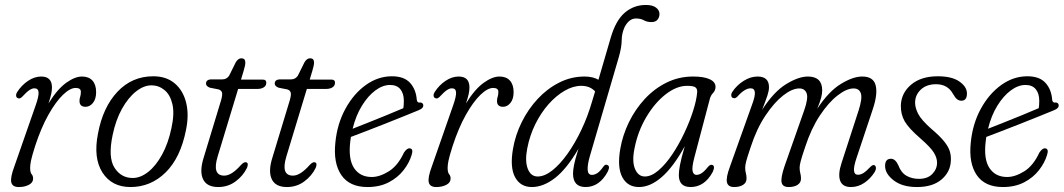

<svg xmlns="http://www.w3.org/2000/svg" viewBox="-20 -746 4288 774"><path d="M53 -350Q46 -352 45 -359.5Q44 -367 50 -376Q67 -402.5 93 -420Q119 -437.5 146 -437.5Q189.5 -437.5 189.5 -393.5Q189.5 -382 186.5 -367.5Q183.5 -353 175.5 -329Q211 -386.5 246.5 -412Q282 -437.5 310.5 -437.5Q338 -437.5 352.8 -421Q367.5 -404.5 367.5 -374.5Q367.5 -347 354.8 -331.2Q342 -315.5 325 -315.5Q300.5 -315.5 300.5 -339Q300.5 -348 303.2 -355.8Q306 -363.5 306 -376Q306 -391.5 285 -391.5Q262.5 -391.5 233.5 -363.5Q204.5 -335.5 175 -283Q145.5 -230.5 121.5 -157Q108.5 -116 105 -98.5Q101.5 -81 101.5 -70Q101.5 -50.5 107.5 -43.8Q113.5 -37 113.5 -26Q113.5 -10 96.5 -1Q79.5 8 55.5 8Q30 8 25.5 -11Q21 -30 38 -75.5L124 -322Q136.5 -357.5 135.5 -373.8Q134.5 -390 118.5 -390Q109.5 -390 98.2 -382.5Q87 -375 69.5 -356Q60 -346.5 53 -350Z M598 -438.5Q650.5 -438.5 684.2 -410Q718 -381.5 730.2 -332.8Q742.5 -284 730 -223Q708 -110.5 648 -51.2Q588 8 506 8Q430.5 8 393 -50.5Q355.5 -109 375 -207.5Q394.5 -313 453.2 -375.8Q512 -438.5 598 -438.5ZM515 -28.5Q546.5 -28.5 577.5 -53Q608.5 -77.5 633.2 -122.5Q658 -167.5 671 -229Q684 -288 675 -326.2Q666 -364.5 642.8 -383.2Q619.5 -402 590.5 -402Q559.5 -402 528 -377Q496.5 -352 471.5 -307Q446.5 -262 434 -201.5Q415 -111.5 441.5 -70Q468 -28.5 515 -28.5Z M861.5 -385.5 826 -392.5Q810.5 -398.5 810.5 -409Q810.5 -426 833.5 -426H876.5Q893.5 -426 903.5 -440.5L930.5 -495Q940 -511 953 -511Q969 -511 969 -494Q969 -482.5 962 -460L951.5 -425H1040.5Q1053.5 -425 1053.5 -412.5Q1053.5 -400.5 1043.5 -394Q1033.5 -387.5 1017.5 -387.5H940L857.5 -115.5Q834 -38 884 -38Q913.5 -38 951 -80.5Q964.5 -95 973 -91.5Q978.5 -90 978.8 -83.5Q979 -77 975.5 -69Q960 -37 929.5 -14.5Q899 8 859.5 8Q813.5 8 798.5 -23.8Q783.5 -55.5 801.5 -112L867.5 -329.5Q877 -358.5 875.5 -370Q874 -381.5 861.5 -385.5Z M1138.5 -385.5 1103 -392.5Q1087.5 -398.5 1087.5 -409Q1087.5 -426 1110.5 -426H1153.5Q1170.5 -426 1180.5 -440.5L1207.5 -495Q1217 -511 1230 -511Q1246 -511 1246 -494Q1246 -482.5 1239 -460L1228.5 -425H1317.5Q1330.5 -425 1330.5 -412.5Q1330.5 -400.5 1320.5 -394Q1310.5 -387.5 1294.5 -387.5H1217L1134.5 -115.5Q1111 -38 1161 -38Q1190.5 -38 1228 -80.5Q1241.5 -95 1250 -91.5Q1255.5 -90 1255.8 -83.5Q1256 -77 1252.5 -69Q1237 -37 1206.5 -14.5Q1176 8 1136.5 8Q1090.5 8 1075.5 -23.8Q1060.5 -55.5 1078.5 -112L1144.5 -329.5Q1154 -358.5 1152.5 -370Q1151 -381.5 1138.5 -385.5Z M1639.5 -121.5Q1630 -89.5 1606.8 -59.8Q1583.5 -30 1547 -11Q1510.5 8 1461.5 8Q1389 8 1356 -40.2Q1323 -88.5 1332 -172Q1339.5 -247.5 1372.8 -308Q1406 -368.5 1455 -403.5Q1504 -438.5 1560 -438.5Q1609 -438.5 1633 -412Q1657 -385.5 1660 -344.5Q1661.5 -332.5 1670 -332.5Q1682.5 -334.5 1686 -324.5Q1689.5 -310 1666 -301Q1638 -289.5 1600.8 -274.5Q1563.5 -259.5 1524.8 -244.2Q1486 -229 1451.8 -215.8Q1417.5 -202.5 1394.5 -194Q1393 -184.5 1392 -175Q1383.5 -104 1407.5 -68.2Q1431.5 -32.5 1478.5 -32.5Q1510.5 -32.5 1547.2 -55.2Q1584 -78 1608.5 -131Q1621 -149.5 1632 -148Q1647.5 -146 1639.5 -121.5ZM1552.5 -403.5Q1523 -403.5 1493.2 -381.5Q1463.5 -359.5 1439 -319.8Q1414.5 -280 1401.5 -227Q1427.5 -237 1463.5 -251.5Q1499.5 -266 1537.2 -281.2Q1575 -296.5 1606 -310Q1608 -322 1608 -339.5Q1608 -369 1594 -386.2Q1580 -403.5 1552.5 -403.5Z M1736 -350Q1729 -352 1728 -359.5Q1727 -367 1733 -376Q1750 -402.5 1776 -420Q1802 -437.5 1829 -437.5Q1872.5 -437.5 1872.5 -393.5Q1872.5 -382 1869.5 -367.5Q1866.5 -353 1858.5 -329Q1894 -386.5 1929.5 -412Q1965 -437.5 1993.5 -437.5Q2021 -437.5 2035.8 -421Q2050.5 -404.5 2050.5 -374.5Q2050.5 -347 2037.8 -331.2Q2025 -315.5 2008 -315.5Q1983.5 -315.5 1983.5 -339Q1983.5 -348 1986.2 -355.8Q1989 -363.5 1989 -376Q1989 -391.5 1968 -391.5Q1945.5 -391.5 1916.5 -363.5Q1887.5 -335.5 1858 -283Q1828.5 -230.5 1804.5 -157Q1791.5 -116 1788 -98.5Q1784.5 -81 1784.5 -70Q1784.5 -50.5 1790.5 -43.8Q1796.5 -37 1796.5 -26Q1796.5 -10 1779.5 -1Q1762.5 8 1738.5 8Q1713 8 1708.5 -11Q1704 -30 1721 -75.5L1807 -322Q1819.5 -357.5 1818.5 -373.8Q1817.5 -390 1801.5 -390Q1792.5 -390 1781.2 -382.5Q1770 -375 1752.5 -356Q1743 -346.5 1736 -350Z M2430.5 -55Q2397 8 2340.5 8Q2290 8 2290 -46.5Q2290 -60 2294.2 -81.8Q2298.5 -103.5 2312 -146.5Q2265 -65.5 2217.8 -28.8Q2170.5 8 2124 8Q2078 8 2056.5 -31.5Q2035 -71 2048 -146Q2057.5 -202 2083.5 -254.2Q2109.5 -306.5 2148 -347.8Q2186.5 -389 2234.5 -413.2Q2282.5 -437.5 2336.5 -437.5Q2370 -437.5 2392.5 -424.5L2441.5 -592.5Q2462 -663.5 2498.5 -694.8Q2535 -726 2583.5 -726Q2611 -726 2624.8 -715.2Q2638.5 -704.5 2638.5 -690Q2638.5 -676 2630.5 -666.5Q2622.5 -657 2606 -657Q2588.5 -657 2575.8 -664.2Q2563 -671.5 2543.5 -671.5Q2516 -671.5 2498 -637Q2486.5 -612 2486.2 -583.8Q2486 -555.5 2474.5 -515.5L2358 -117Q2348 -82.5 2349 -61.8Q2350 -41 2366.5 -41Q2376.5 -41 2387.5 -47.8Q2398.5 -54.5 2412.5 -74.5Q2420 -85 2428 -81Q2440.5 -77 2430.5 -55ZM2105.5 -148Q2095.5 -97 2107.5 -65.8Q2119.5 -34.5 2147.5 -34.5Q2175.5 -34.5 2206.5 -59Q2237.5 -83.5 2267.8 -126Q2298 -168.5 2323.8 -222.8Q2349.5 -277 2366.5 -336L2379 -377.5Q2358.5 -400 2323 -400Q2290.5 -400 2256.2 -380.2Q2222 -360.5 2191.2 -325.8Q2160.5 -291 2138 -245.5Q2115.5 -200 2105.5 -148Z M2778.5 -109Q2768.5 -70 2772.2 -55.5Q2776 -41 2787.5 -41Q2797.5 -41 2808.2 -47.8Q2819 -54.5 2833.5 -72.5Q2843 -84.5 2852 -81Q2864 -76.5 2853 -52.5Q2820 8 2764 8Q2716.5 8 2716.5 -40.5Q2716.5 -55.5 2721 -80.2Q2725.5 -105 2740.5 -156.5Q2694.5 -73 2648 -32.5Q2601.5 8 2556 8Q2510 8 2488.8 -31.5Q2467.5 -71 2480.5 -146Q2490 -201 2515.2 -253Q2540.5 -305 2579 -346.8Q2617.5 -388.5 2667 -413Q2716.5 -437.5 2774 -437.5Q2818.5 -437.5 2841.8 -426.2Q2865 -415 2864.5 -395Q2864 -381 2854.5 -371.2Q2845 -361.5 2841 -345.5ZM2538 -148.5Q2527 -95 2540 -64.8Q2553 -34.5 2579.5 -34.5Q2606 -34.5 2634.5 -59Q2663 -83.5 2689.8 -123.2Q2716.5 -163 2738.2 -209Q2760 -255 2774 -298.8Q2788 -342.5 2790.5 -374.5Q2791.5 -388 2783.2 -394Q2775 -400 2750 -400Q2707.5 -400 2663.5 -365.8Q2619.5 -331.5 2585.5 -274.2Q2551.5 -217 2538 -148.5Z M3142.5 -75.5 3222 -301.5Q3239 -350 3231.8 -369.8Q3224.5 -389.5 3202 -389.5Q3173.5 -389.5 3137.2 -361.2Q3101 -333 3065.8 -280.2Q3030.5 -227.5 3006.5 -154Q2992.5 -112.5 2988.2 -96.2Q2984 -80 2984 -70.5Q2984 -57.5 2986.8 -47.8Q2989.5 -38 2989.5 -26Q2989.5 -10 2975.8 -1Q2962 8 2939.5 8Q2915 8 2910.5 -11Q2906 -30 2923 -75.5L3011 -322Q3024.5 -357.5 3023 -373.8Q3021.5 -390 3006 -390Q2982 -390 2952 -356Q2943.5 -347.5 2935.5 -351Q2929 -352.5 2928 -360.2Q2927 -368 2932.5 -376Q2950 -402.5 2977.8 -420Q3005.5 -437.5 3034 -437.5Q3080 -437.5 3080 -394.5Q3080 -380.5 3073.8 -361.5Q3067.5 -342.5 3052.5 -303.5Q3099 -376 3149 -406.8Q3199 -437.5 3237 -437.5Q3294.5 -437.5 3294.5 -381.5Q3294.5 -368.5 3290.2 -352Q3286 -335.5 3274.5 -307.5Q3320.5 -377.5 3369.5 -407.5Q3418.5 -437.5 3456 -437.5Q3501 -437.5 3510 -402Q3519 -366.5 3498 -304.5L3432.5 -108Q3410 -41.5 3438.5 -41.5Q3449.5 -41.5 3460.8 -48.5Q3472 -55.5 3489.5 -74Q3499 -83 3505 -80Q3510 -78 3511 -70.5Q3512 -63 3506 -52.5Q3489.5 -26 3464.5 -9Q3439.5 8 3410.5 8Q3376 8 3366.8 -17.8Q3357.5 -43.5 3372.5 -89L3441.5 -301.5Q3457 -350 3450.2 -369.8Q3443.5 -389.5 3421 -389.5Q3393 -389.5 3356.5 -361.2Q3320 -333 3285 -280.2Q3250 -227.5 3226 -154Q3212 -112.5 3207.8 -96.2Q3203.5 -80 3203.5 -70.5Q3203.5 -57.5 3206.2 -47.8Q3209 -38 3209 -26Q3209 -10 3195.5 -1Q3182 8 3159.5 8Q3134.5 8 3130.8 -10.8Q3127 -29.5 3142.5 -75.5Z M3684.5 -25Q3719.5 -25 3738.5 -44.8Q3757.5 -64.5 3757.5 -90Q3757.5 -110 3744.5 -131Q3731.5 -152 3691 -187.5Q3643 -229 3627 -257Q3611 -285 3611.5 -320.5Q3613 -371 3653 -404.8Q3693 -438.5 3760.5 -438.5Q3817.5 -438.5 3847.8 -417.2Q3878 -396 3878 -369Q3878 -340 3855.5 -340Q3846 -340 3838.2 -346Q3830.5 -352 3821.5 -368Q3800 -406.5 3753.5 -406.5Q3715 -406.5 3692 -384.8Q3669 -363 3669 -332Q3669 -311 3681.5 -286.8Q3694 -262.5 3734 -227Q3769 -197.5 3786.5 -175.5Q3804 -153.5 3809.2 -135Q3814.5 -116.5 3813 -97Q3811 -52.5 3775.2 -22.2Q3739.5 8 3676.5 8Q3617.5 8 3582.8 -18.8Q3548 -45.5 3548 -77Q3548 -106 3571.5 -106Q3589.5 -106 3601.5 -79.5Q3612.5 -50 3634.2 -37.5Q3656 -25 3684.5 -25Z M4201 -121.5Q4191.5 -89.5 4168.2 -59.8Q4145 -30 4108.5 -11Q4072 8 4023 8Q3950.5 8 3917.5 -40.2Q3884.5 -88.5 3893.5 -172Q3901 -247.5 3934.2 -308Q3967.5 -368.5 4016.5 -403.5Q4065.5 -438.5 4121.5 -438.5Q4170.5 -438.5 4194.5 -412Q4218.5 -385.5 4221.5 -344.5Q4223 -332.5 4231.5 -332.5Q4244 -334.5 4247.5 -324.5Q4251 -310 4227.5 -301Q4199.5 -289.5 4162.2 -274.5Q4125 -259.5 4086.2 -244.2Q4047.5 -229 4013.2 -215.8Q3979 -202.5 3956 -194Q3954.5 -184.5 3953.5 -175Q3945 -104 3969 -68.2Q3993 -32.5 4040 -32.5Q4072 -32.5 4108.8 -55.2Q4145.5 -78 4170 -131Q4182.5 -149.5 4193.5 -148Q4209 -146 4201 -121.5ZM4114 -403.5Q4084.5 -403.5 4054.8 -381.5Q4025 -359.5 4000.5 -319.8Q3976 -280 3963 -227Q3989 -237 4025 -251.5Q4061 -266 4098.8 -281.2Q4136.5 -296.5 4167.5 -310Q4169.5 -322 4169.5 -339.5Q4169.5 -369 4155.5 -386.2Q4141.5 -403.5 4114 -403.5Z"/></svg>

Font: Fraunces 144pt S100 Light
Style: Italic
Weight: 300
Italic angle: -16°
Version: Version 1.000; ttfautohint (v1.8.3)